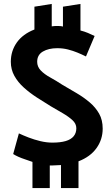

<svg xmlns="http://www.w3.org/2000/svg" viewBox="-20 -828 567 976"><path d="M145 128V-5Q126 -12 107.5 -18Q89 -24 73.5 -31Q58 -38 47 -45L76 -150Q97 -140 125.5 -129Q154 -118 185.5 -110.5Q217 -103 246 -103Q287 -103 314 -111Q341 -119 354.5 -135.5Q368 -152 368 -176Q368 -199 348.5 -217Q329 -235 299 -252.5Q269 -270 238 -288Q202 -310 166.5 -333Q131 -356 101 -383Q71 -410 53 -442.5Q35 -475 35 -514Q35 -569 65.5 -612Q96 -655 155 -678V-794L243 -808V-694Q250 -695 256 -695.5Q262 -696 269 -696Q278 -696 285.5 -695.5Q293 -695 300 -693V-794L389 -808V-673Q409 -668 427 -660.5Q445 -653 461 -645L417 -541Q397 -551 374 -560.5Q351 -570 325.5 -576.5Q300 -583 271 -583Q227 -583 198 -566Q169 -549 169 -514Q169 -489 187 -470Q205 -451 235 -434.5Q265 -418 297 -397Q333 -376 369.5 -354.5Q406 -333 436 -307.5Q466 -282 484 -250Q502 -218 502 -174Q502 -119 470.5 -75Q439 -31 379 -8V128H290V11Q280 11 269.5 12Q259 13 248 13H233V128Z"/></svg>

Font: Catamaran Thin
Style: Bold
Weight: 700
Version: Version 2.000